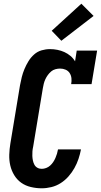

<svg xmlns="http://www.w3.org/2000/svg" viewBox="-20 -1008 544 1036"><path d="M205 8Q175 8 146 1Q117 -6 94.5 -22Q72 -38 57 -62.5Q42 -87 35.5 -115Q29 -143 30 -173.5Q31 -204 36 -234L88 -548Q92 -570 97.5 -592Q103 -614 112 -635.5Q121 -657 133.5 -677.5Q146 -698 164 -714Q182 -730 204.5 -736.5Q227 -743 250 -743Q270 -743 290 -739Q310 -735 327.5 -727Q345 -719 360 -706.5Q375 -694 385 -677L394 -735H504L474 -554H364Q367 -570 365.5 -585.5Q364 -601 356 -613.5Q348 -626 334 -632Q320 -638 304 -638Q292 -638 279 -634.5Q266 -631 256 -622.5Q246 -614 238 -603Q230 -592 224.5 -580Q219 -568 216 -555.5Q213 -543 211 -531L159 -217Q156 -204 155 -191.5Q154 -179 154.5 -166.5Q155 -154 157.5 -142Q160 -130 165.5 -119.5Q171 -109 181.5 -103Q192 -97 205 -97Q217 -97 229 -101.5Q241 -106 250.5 -114.5Q260 -123 267 -133.5Q274 -144 279 -155.5Q284 -167 287.5 -178.5Q291 -190 293 -202H417Q412 -176 403.5 -150.5Q395 -125 381.5 -101Q368 -77 349.5 -56Q331 -35 307.5 -20Q284 -5 257.5 1.5Q231 8 205 8ZM311 -788 259 -842 419 -988 485 -922Z"/></svg>

Font: Iosevka Slab Extrabold Oblique
Style: Regular
Weight: 800
Italic angle: -9°
Monospace: yes
Designer: Belleve Invis
Foundry: Belleve Invis
Version: Version 11.1.1; ttfautohint (v1.8.3)